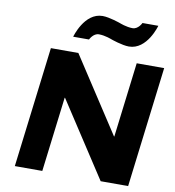

<svg xmlns="http://www.w3.org/2000/svg" viewBox="-111 -1197 1178 1294"><g transform="rotate(10 477.5 -549.5)"><path d="M572.2 -954C572.2 -954 647.6 -927 694.8 -927C819.5 -927 866.6 -1099 866.6 -1099H758.2C758.2 -1099 736.9 -1053 698.1 -1053C654.6 -1053 608.5 -1072 608.5 -1072C608.5 -1072 533.2 -1099 486 -1099C361.3 -1099 314.2 -927 314.2 -927H422.5C422.5 -927 443.9 -973 482.6 -973C526.2 -973 572.2 -954 572.2 -954ZM329.2 -512H331.6L665.7 0H853.7L954.9 -825H766.9L704.1 -313H701.7L367.6 -825H179.6L78.3 0H266.3Z"/></g></svg>

Font: Hussar
Style: BdSuprExtOblOne
Weight: 700
Foundry: Cannot Into Space Fonts
Version: Version 2.00